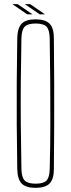

<svg xmlns="http://www.w3.org/2000/svg" viewBox="-20 -898 340 923"><path d="M151 5Q104 5 84 -16Q64 -37 63 -85Q61 -198 60.5 -299Q60 -400 60.5 -501Q61 -602 63 -714Q64 -763 84 -784Q104 -805 151 -805Q198 -805 218.5 -784Q239 -763 239 -714Q240 -602 240.5 -501Q241 -400 240.5 -299Q240 -198 239 -85Q239 -37 218.5 -16Q198 5 151 5ZM151 -15Q189 -15 203.5 -30Q218 -45 219 -85Q222 -200 222 -301.5Q222 -403 221.5 -503.5Q221 -604 219 -714Q218 -755 203.5 -770Q189 -785 151 -785Q114 -785 99 -770Q84 -755 83 -714Q81 -604 80 -503.5Q79 -403 80 -301.5Q81 -200 83 -85Q84 -45 99 -30Q114 -15 151 -15ZM111 -829 41 -877V-878H65L135 -830V-829ZM101 -877V-878H125L195 -830V-829H171Z"/></svg>

Font: Big Shoulders Display Thin
Style: Regular
Weight: 100
Designer: Patric King
Foundry: XO Type Co
Version: Version 1.000; ttfautohint (v1.8.2)